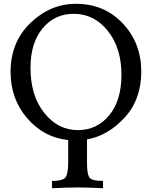

<svg xmlns="http://www.w3.org/2000/svg" viewBox="-20 -722 822 1002"><path d="M386.2 -43Q486.3 -43 550 -120.4Q613.8 -197.8 613.8 -331.5Q613.8 -472.2 542.5 -561Q471.2 -649.9 365.2 -649.9Q265.1 -649.9 202.1 -573.7Q139.2 -497.6 139.2 -368.2Q139.2 -222.7 210.9 -132.8Q282.7 -43 386.2 -43ZM517.6 260.3Q437 256.3 385.3 256.3Q325.7 256.3 251.5 260.3V222.2Q314 222.2 325 199Q335.9 175.8 335.9 125.5V8.8Q209.5 -3.9 122.3 -104.5Q35.2 -205.1 35.2 -346.7Q35.2 -502.4 138.9 -602.3Q242.7 -702.1 376.5 -702.1Q524.4 -702.1 620.8 -599.6Q717.3 -497.1 717.3 -347.7Q716.8 -200.7 628.9 -106.7Q541 -12.7 434.1 5.4V128.4Q434.1 179.7 444.3 200.9Q454.6 222.2 517.6 222.2Z"/></svg>

Font: Almanac
Style: Regular
Weight: 400
Designer: Eden's Almanac
Version: Version 3.501;March 28, 2021;FontCreator 13.0.0.2683 64-bit